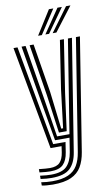

<svg xmlns="http://www.w3.org/2000/svg" viewBox="-106 -837 640 1098"><g transform="rotate(-10 214.0 -288.0)"><path d="M109 207.8Q91.8 207.8 74.2 206.2Q56.8 204.8 45.2 202.2V183.2Q60.2 185.8 77.2 187.1Q94.2 188.5 109 188.5Q167.5 188.5 202.5 172.6Q237.5 156.8 255.8 125.9Q274 95 281.2 50.2L385 -600H408.2L303.8 54Q295.8 103 275.5 137.4Q255.2 171.8 215.5 189.8Q175.8 207.8 109 207.8ZM109 131Q97.5 131 82.1 129.8Q66.8 128.5 45.2 126V107Q68.5 109.5 83.2 110.6Q98 111.8 109 111.8Q149 111.8 167 92.5Q185 73.2 190.8 35L195.8 0H131.8L22.5 -600H45.8L150.5 -19.8H222.2L213.2 38.8Q206.2 84.5 183.2 107.8Q160.2 131 109 131ZM109 169.2Q96 169.2 79.1 168Q62.2 166.8 45.2 164.2V145.2Q64.8 147.8 80.9 149Q97 150.2 109 150.2Q172.5 150.2 199.9 122.9Q227.2 95.5 236 42.5L249 -39.8H165L125 -270.8L69.2 -600H92.5L144.2 -287L180.2 -59.5H252.2L338.5 -600H361.8L258.5 46.2Q248.8 107.5 216 138.4Q183.2 169.2 109 169.2ZM194.5 -79.2 163.5 -302.8 116 -600H139.2L185.2 -317.8L211.2 -99H222.2L249.2 -320.8L292 -600H315.2L268.5 -296.5L239.5 -79.2ZM173.2 -645 260.5 -783.8H286L195 -645ZM257.8 -645 360 -783.8H385.5L279.5 -645ZM215.5 -645 310.2 -783.8H335.8L237 -645Z"/></g></svg>

Font: Big Shoulders Inline Text Thin
Style: Bold
Weight: 700
Version: Version 2.002